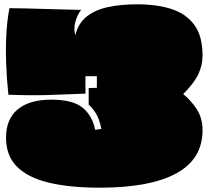

<svg xmlns="http://www.w3.org/2000/svg" viewBox="-20 -748 969 892"><path d="M444 124Q306 124 208.5 101Q111 78 59.5 27Q8 -24 8 -108Q8 -195 62.5 -240Q117 -285 218 -285Q318 -285 363.5 -248Q409 -211 422 -145L451 -149Q441 -198 424.5 -223Q408 -248 392 -262V-339L430 -340V-394H377V-313Q288 -309 202.5 -306.5Q117 -304 19 -308Q11 -382 8.5 -456.5Q6 -531 10 -596.5Q14 -662 24 -710Q53 -710 95 -709Q137 -708 184.5 -706.5Q232 -705 277 -704Q322 -703 357 -702Q340 -681 330.5 -648Q321 -615 330 -584Q343 -639 382 -670.5Q421 -702 481.5 -715Q542 -728 617 -728Q709 -728 777 -706Q845 -684 883 -632Q921 -580 921 -490Q921 -444 901 -402.5Q881 -361 831 -311Q866 -283 893.5 -241.5Q921 -200 921 -143Q921 -9 799 57.5Q677 124 444 124Z"/></svg>

Font: Oi
Style: Regular
Weight: 400
Designer: Kostas Bartsokas, Mohamad Dakak
Foundry: Foundry5
Version: Version 4.000